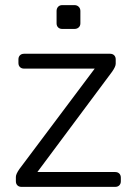

<svg xmlns="http://www.w3.org/2000/svg" viewBox="-20 -730 530 750"><path d="M64 0Q54 0 48 -6Q42 -12 42 -22V-39Q42 -50 56 -70L350 -462H74Q64 -462 58 -468Q52 -474 52 -484V-498Q52 -508 58 -514Q64 -520 74 -520H410Q420 -520 426 -514Q432 -508 432 -498V-481Q432 -470 418 -450L126 -58H430Q440 -58 446 -52Q452 -46 452 -36V-22Q452 -12 446 -6Q440 0 430 0ZM223 -617Q213 -617 207 -623Q201 -629 201 -639V-687Q201 -697 207 -703.5Q213 -710 223 -710H271Q281 -710 287.5 -703.5Q294 -697 294 -687V-639Q294 -629 287.5 -623Q281 -617 271 -617Z"/></svg>

Font: Rubik AZ
Style: Regular
Weight: 300
Designer: Hubert and Fischer
Foundry: Hubert & Fischer
Version: Version 2.000